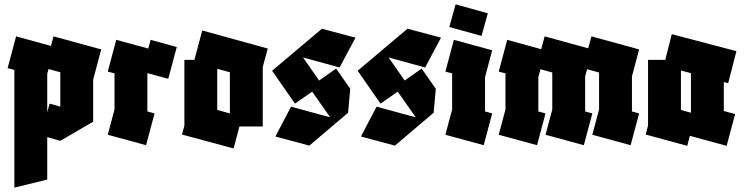

<svg xmlns="http://www.w3.org/2000/svg" viewBox="-20 -667 3418 882"><path d="M46 195V-346L15 -354L54 -500L214 -456L226 -500L445 -440L408 -301V-108L257 -20L197 -37V158ZM208 -191 257 -177V-335L203 -350L197 -328V-151Z M651 0 475 -48 506 -164V-330L475 -338L514 -484L661 -444L672 -484L792 -451L753 -305L657 -331V-155L690 -146Z M816 -49 827 -90V-392H873L909 -527L1210 -444L1187 -359V-86H1080L1053 15ZM978 -162 1036 -146V-335L978 -351Z M1401 2 1245 -40 1317 -177 1497 -128 1414 -246 1335 -191 1230 -342 1346 -440 1459 -535 1613 -494 1540 -357 1372 -403 1446 -297 1524 -352 1589 -259 1579 -149 1540 -116Z M1794 2 1638 -40 1710 -177 1890 -128 1807 -246 1728 -191 1623 -342 1739 -440 1852 -535 2006 -494 1933 -357 1765 -403 1839 -297 1917 -352 1982 -259 1972 -149 1933 -116Z M2202 0 2026 -48 2057 -164V-330L2026 -338L2065 -484L2241 -436L2208 -312V-155L2241 -146ZM2192 -502 2044 -543 2073 -647 2221 -606Z M2447 0 2271 -48 2302 -164V-330L2271 -338L2310 -484L2466 -441L2482 -500L2682 -445L2697 -500L2916 -440L2883 -316V-155L2916 -146L2877 0L2701 -48L2732 -164V-334L2677 -349L2668 -316V-155L2701 -146L2662 0L2486 -48L2517 -164V-334L2463 -349L2453 -312V-155L2486 -146Z M3137 3 2946 -49 2957 -90V-392H3036L3066 -510L3363 -432L3325 -285L3305 -290V-157L3357 -143L3318 3L3149 -43ZM3108 -162 3154 -149V-150V-331L3108 -343Z"/></svg>

Font: Blaka
Style: Regular
Weight: 400
Designer: Mohamed Gaber
Foundry: Kief Type Foundry
Version: Version 1.003; ttfautohint (v1.8.4.7-5d5b)